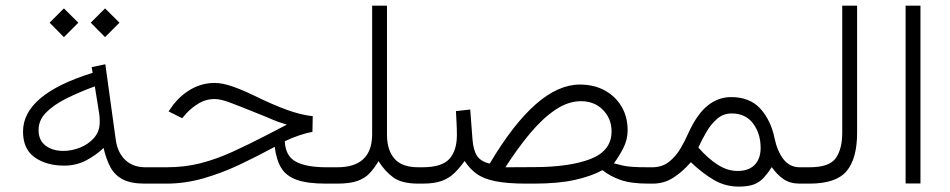

<svg xmlns="http://www.w3.org/2000/svg" viewBox="-20 -658 3405 688"><path d="M305.2 -576.7 356.4 -627.9 408.2 -576.7 356.4 -524.9ZM157.7 -576.7 209 -627.9 260.7 -576.7 209 -524.9ZM62.5 -186.5Q62.5 -319.8 312 -397L308.6 -417.5L357.4 -427.7L395 -155.8Q401.4 -111.3 428.7 -85Q456.1 -58.6 501.5 -58.6H516.6V0H499.5Q449.2 0 420.2 -15.1Q391.1 -30.3 375.7 -58.8Q360.4 -87.4 351.1 -127.9Q324.7 -102.1 288.8 -83.3Q252.9 -64.5 210.4 -64.5Q146.5 -64.5 104.5 -94Q62.5 -123.5 62.5 -186.5ZM319.8 -348.6Q262.7 -327.6 217 -304.7Q171.4 -281.7 144.8 -254.4Q118.2 -227.1 118.2 -192.4Q118.2 -155.3 143.3 -136.2Q168.5 -117.2 207.5 -117.2Q236.3 -117.2 266.4 -128.9Q296.4 -140.6 316.9 -163.8Q337.4 -187 337.4 -220.7Q337.4 -236.8 335.4 -251Z M1099.6 -185.5Q1079.6 -182.1 1053.2 -173.3Q1026.9 -164.6 1000.5 -151.9Q1002.9 -98.6 1040.3 -78.6Q1077.6 -58.6 1149.9 -58.6H1176.3V0H1147.9Q1082 0 1043.9 -13.4Q1005.9 -26.9 988 -55.9Q970.2 -85 964.4 -131.8Q902.3 -98.1 838.4 -67.9Q774.4 -37.6 708.5 -18.8Q642.6 0 575.2 0H497.1V-58.6H576.7Q642.1 -58.6 698.2 -73Q754.4 -87.4 812 -113.5Q869.6 -139.6 938.5 -175.3L1007.8 -211.4Q987.3 -217.8 977.5 -221.2Q967.8 -224.6 959.2 -228.3Q950.7 -231.9 934.6 -238.8Q918.5 -245.6 884.8 -258.8Q835.4 -278.8 802.7 -291Q770 -303.2 748.5 -303.2Q718.8 -303.2 693.4 -288.3Q668 -273.4 648.4 -252.4L632.8 -234.4L584 -258.8L601.6 -283.7Q630.4 -319.8 668.2 -340.3Q706.1 -360.8 749 -360.8Q776.4 -360.8 812 -348.6Q847.7 -336.4 890.6 -315.4Q960.9 -281.2 1010 -263.7Q1059.1 -246.1 1100.6 -241.7Z M1336.4 -80.6Q1321.3 -55.2 1304.7 -37.4Q1288.1 -19.5 1261.2 -9.8Q1234.4 0 1187.5 0H1156.7V-58.6H1188.5Q1312.5 -58.6 1313.5 -175.3V-637.7H1366.7V-175.3Q1366.7 -120.6 1393.3 -89.6Q1419.9 -58.6 1479 -58.6H1493.7V0H1479Q1419.9 0 1389.6 -22Q1359.4 -43.9 1336.4 -80.6Z M1734.9 -71.8Q1902.8 -355 2057.6 -355Q2108.9 -355 2147.5 -333.7Q2186 -312.5 2207.5 -275.6Q2229 -238.8 2229 -191.4Q2229 -157.2 2213.4 -127Q2197.8 -96.7 2179.7 -72.8Q2197.8 -67.9 2211.9 -64.7Q2226.1 -61.5 2246.6 -60.1Q2267.1 -58.6 2303.7 -58.6H2318.4V0H2303.7Q2240.7 0 2203.1 -13.4Q2165.5 -26.9 2138.7 -48.3Q2099.1 -26.4 2039.3 -13.2Q1979.5 0 1892.1 0H1867.2Q1796.9 0 1754.4 -8.8Q1711.9 -17.6 1687.3 -35.6Q1662.6 -53.7 1645 -81.1Q1626.5 -55.7 1607.9 -37.6Q1589.4 -19.5 1563 -9.8Q1536.6 0 1493.7 0H1474.1V-58.6H1493.2Q1563 -58.6 1590.1 -88.4Q1617.2 -118.2 1617.2 -174.3Q1617.2 -194.3 1616 -217.3Q1614.7 -240.2 1613.8 -259.8L1665 -265.6L1672.9 -160.6Q1675.8 -120.6 1689.2 -99.9Q1702.6 -79.1 1734.9 -71.8ZM1890.1 -59.1Q2021 -59.1 2096.2 -88.4Q2171.4 -117.7 2171.4 -187Q2171.4 -232.9 2140.6 -264.2Q2109.9 -295.4 2061.5 -295.4Q2015.6 -295.4 1969.7 -264.4Q1923.8 -233.4 1879.2 -179.9Q1834.5 -126.5 1791 -58.6Z M2455.6 -76.7Q2425.8 -42.5 2392.6 -21.2Q2359.4 0 2319.3 0H2298.8V-58.6H2316.9Q2352.5 -58.6 2377.2 -78.1Q2401.9 -97.7 2418.5 -126Q2435.1 -154.3 2446.3 -180.2Q2477.5 -249 2515.6 -279.5Q2553.7 -310.1 2599.6 -310.1Q2667 -310.1 2704.6 -268.6Q2742.2 -227.1 2755.4 -163.1Q2765.1 -116.2 2787.4 -87.4Q2809.6 -58.6 2846.2 -58.6H2860.8V0H2846.2Q2811 0 2787.6 -16.1Q2764.2 -32.2 2745.6 -59.1Q2730.5 -36.1 2716.1 -20.5Q2701.7 -4.9 2681.2 2.9Q2660.6 10.7 2627 10.7Q2579.1 10.7 2538.1 -13.2Q2497.1 -37.1 2455.6 -76.7ZM2482.4 -129.4Q2516.1 -90.8 2551.3 -68.1Q2586.4 -45.4 2623 -45.4Q2663.1 -45.4 2684.3 -67.4Q2705.6 -89.4 2705.6 -127.9Q2705.6 -179.7 2678.5 -215.6Q2651.4 -251.5 2602.1 -251.5Q2571.8 -251.5 2549.6 -232.2Q2527.3 -212.9 2511 -184.6Q2494.6 -156.2 2482.4 -129.4Z M2841.3 0V-58.6H2880.9Q2952.1 -58.6 2975.1 -91.6Q2998 -124.5 2998 -182.1V-637.7H3051.3V-182.6Q3051.3 -89.8 3013.7 -44.9Q2976.1 0 2880.4 0Z M3225.1 -637.7H3278.3V-0.5H3225.1Z"/></svg>

Font: Vazir Thin UI
Style: Thin-UI
Weight: 100
Designer: Saber Rastikerdar
Foundry: Saber Rastikerdar
Version: Version 30.0.0